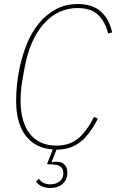

<svg xmlns="http://www.w3.org/2000/svg" viewBox="-20 -730 577 952"><path d="M314 127Q314 160 291 181Q268 202 230 202Q204 202 185 192.5Q166 183 159 170L173 157Q192 184 230 184Q257 184 275.5 169.5Q294 155 294 128Q294 110 283.5 99Q273 88 247 86L213 84L242 11Q155 5 107.5 -57Q60 -119 60 -230Q60 -269 64 -309Q68 -349 76 -388Q89 -452 112.5 -510.5Q136 -569 172 -613Q208 -657 256 -683.5Q304 -710 365 -710Q439 -710 480.5 -672.5Q522 -635 536 -569L516 -564Q502 -621 467.5 -655.5Q433 -690 364 -690Q267 -690 197.5 -612.5Q128 -535 102 -394L92 -339Q86 -307 84 -279Q82 -251 82 -230Q82 -180 93 -139Q104 -98 126 -69Q148 -40 181.5 -24Q215 -8 260 -8Q324 -8 367 -43Q410 -78 446 -151L465 -141Q422 -58 374.5 -23Q327 12 260 12L236 73L238 75Q243 73 250 72.5Q257 72 262 72Q287 72 300.5 86.5Q314 101 314 127Z"/></svg>

Font: IBM Plex Sans Condensed Thin
Style: Italic
Weight: 100
Width: 3
Italic angle: -11°
Designer: Mike Abbink, Paul van der Laan, Pieter van Rosmalen
Foundry: Bold Monday
Version: Version 1.3